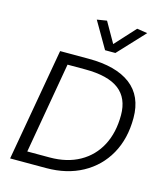

<svg xmlns="http://www.w3.org/2000/svg" viewBox="-137 -1066 1006 1169"><g transform="rotate(15 366.5 -481.5)"><path d="M38 0 163 -710H343Q516 -710 608 -640Q700 -570 700 -432Q700 -301 645.5 -204Q591 -107 493 -53.5Q395 0 265 0ZM128 -68H269Q378 -68 457.5 -112.5Q537 -157 579.5 -238Q622 -319 622 -429Q622 -536 552.5 -589Q483 -642 340 -642H228ZM426 -786 329 -953 391 -963 464 -835 581 -963 647 -953 491 -786Z"/></g></svg>

Font: Livvic
Style: Italic
Weight: 400
Italic angle: -10°
Designer: Jacques Le Bailly, Baron von Fonthausen
Version: Version 1.001; ttfautohint (v1.8.2)